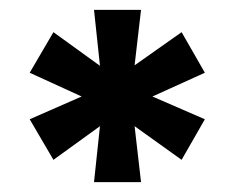

<svg xmlns="http://www.w3.org/2000/svg" viewBox="-20 -708 474 388"><path d="M170 -340 182 -453 88 -385 40 -467 145 -513 40 -561 88 -643 182 -575 170 -688H265L252 -576L347 -643L394 -561L288 -513L394 -467L347 -385L252 -453L265 -340Z"/></svg>

Font: Saira Semi Condensed Black
Style: Regular
Weight: 900
Width: 4
Designer: Hector Gatti with collaboration of the Omnibus-Type team
Foundry: Omnibus-Type
Version: Version 1.001; ttfautohint (v1.8)